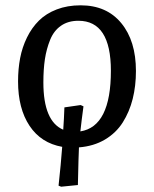

<svg xmlns="http://www.w3.org/2000/svg" viewBox="-20 -541 579 722"><path d="M491.2 -273.9Q491.2 -217.8 479 -169.2Q466.8 -120.6 441.7 -80.8Q416.5 -41 374.5 -16.1Q332.5 8.8 276.9 13.2Q275.4 41 272.9 154.8L210 161.1L200.2 157.2Q209 77.1 213.9 11.2Q134.3 -2.9 91.1 -67.9Q47.9 -132.8 47.9 -234.9Q47.9 -281.2 55.7 -322.3Q63.5 -363.3 81.5 -400.1Q99.6 -437 126.5 -463.6Q153.3 -490.2 193.4 -505.6Q233.4 -521 283.2 -521Q380.9 -521 436 -454.1Q491.2 -387.2 491.2 -273.9ZM282.2 -46.9Q397 -64.9 397 -274.9Q397 -462.9 274.9 -462.9Q236.3 -462.9 209.5 -444.3Q182.6 -425.8 168.7 -391.6Q154.8 -357.4 148.9 -318.8Q143.1 -280.3 143.1 -231Q143.1 -85 217.8 -53.2Q220.7 -94.2 222.2 -137.2L283.2 -146L293.9 -141.1Q286.6 -87.4 282.2 -46.9Z"/></svg>

Font: Literata Book
Style: Italic
Weight: 400
Italic angle: -3°
Designer: Latin by Veronika Burian and Jose Scaglione. Greek by Irene Vlachou. Cyrillic by Vera Evstafieva
Foundry: TypeTogether
Version: Version 1.003;PS 001.003;hotconv 1.0.88;makeotf.lib2.5.64775